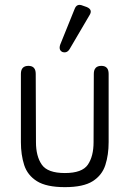

<svg xmlns="http://www.w3.org/2000/svg" viewBox="-20 -758 542 790"><path d="M247 12Q171 12 132 -12.5Q93 -37 79.5 -79Q66 -121 66 -173V-454Q66 -487 97 -487Q127 -487 127 -454L128 -173Q128 -115 152 -80.5Q176 -46 247 -46Q318 -46 341.5 -80.5Q365 -115 365 -173L366 -454Q366 -487 397 -487Q427 -487 427 -454V-173Q427 -121 413.5 -79Q400 -37 361.5 -12.5Q323 12 247 12ZM267 -557Q256 -538 237 -544Q220 -552 228 -575L287 -721Q296 -745 320 -735L337 -729Q363 -718 348 -695Z"/></svg>

Font: Shin Retro Maru Gothic Regular
Style: Regular
Weight: 400
Designer: Iose
Foundry: Typographish
Version: Version 1.002